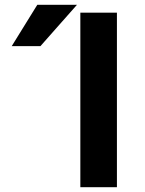

<svg xmlns="http://www.w3.org/2000/svg" viewBox="-20 -783 608 803"><path d="M316 0V-730H469V0ZM136 -763H302L149 -590H29Z"/></svg>

Font: M PLUS 1p
Style: Bold
Weight: 700
Version: Version 1.062